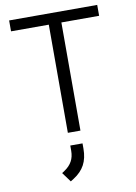

<svg xmlns="http://www.w3.org/2000/svg" viewBox="-104 -766 786 1112"><g transform="rotate(-10 289.0 -210.0)"><path d="M252 -636H30V-700H548V-636H326V0H252ZM179 224 194 214Q224 194 238.5 167.5Q253 141 253 106V75H325V106Q325 162 304 201Q283 240 239 268L220 280Z"/></g></svg>

Font: Bai Jamjuree
Style: Regular
Weight: 400
Designer: Katatrad Aksorn Co.,Ltd.
Foundry: Cadson Demak Co.,Ltd.
Version: Version 1.000; ttfautohint (v1.6)